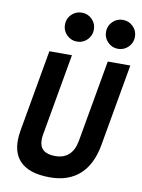

<svg xmlns="http://www.w3.org/2000/svg" viewBox="-101 -1009 805 1088"><g transform="rotate(10 301.5 -465.5)"><path d="M263.2 9.8Q139.6 9.8 86.9 -49.3Q48.3 -91.8 48.3 -164.1Q48.3 -191.4 53.7 -222.7L136.7 -693.4H266.6L183.6 -222.7Q180.7 -206.1 180.7 -191.9Q180.7 -114.3 271.5 -114.3Q370.1 -114.3 389.6 -222.7L472.7 -693.4H602.5L519.5 -222.7Q499.5 -107.9 434.6 -49.1Q369.6 9.8 263.2 9.8ZM280.8 -774.4Q246.1 -774.4 221.7 -798.8Q197.3 -823.2 197.3 -857.9Q197.3 -892.6 221.7 -916.7Q246.1 -940.9 280.8 -940.9Q315.4 -940.9 339.6 -916.7Q363.8 -892.6 363.8 -857.9Q363.8 -823.2 339.6 -798.8Q315.4 -774.4 280.8 -774.4ZM516.6 -774.4Q482.4 -774.4 458 -798.8Q433.6 -823.2 433.6 -857.9Q433.6 -892.6 458 -916.7Q482.4 -940.9 516.6 -940.9Q551.3 -940.9 575.7 -916.7Q600.1 -892.6 600.1 -857.9Q600.1 -823.2 575.7 -798.8Q551.3 -774.4 516.6 -774.4Z"/></g></svg>

Font: CaskaydiaCove NFP
Style: Bold Italic
Weight: 700
Italic angle: -10°
Designer: Aaron Bell
Foundry: Saja Typeworks
Version: Version 2111.001; VTT 6.35;Nerd Fonts 3.1.1